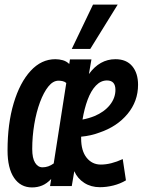

<svg xmlns="http://www.w3.org/2000/svg" viewBox="-20 -810 624 840"><path d="M120 10Q70 10 41.5 -32Q13 -74 13 -152Q13 -269 40 -359Q67 -449 114 -500Q161 -551 222 -551Q239 -551 255 -546.5Q271 -542 283 -530L286 -550H380L369 -486Q416 -551 485 -551Q533 -551 558.5 -520.5Q584 -490 584 -439Q584 -367 538 -311.5Q492 -256 415 -230Q378 -216 335 -212Q335 -208 335 -204Q335 -150 359 -120Q383 -90 421 -90Q465 -90 517 -114L531 -21Q506 -6 476 1.5Q446 9 417 9Q378 9 348.5 -10Q319 -29 305 -61L294 4H199L204 -27Q185 -7 164.5 1.5Q144 10 120 10ZM448 -458Q421 -458 399.5 -435.5Q378 -413 363.5 -374Q349 -335 341 -287Q368 -292 393 -302Q436 -320 460.5 -350.5Q485 -381 485 -417Q485 -458 448 -458ZM166 -78Q192 -78 215 -95L270 -447Q263 -453 254 -455Q245 -457 236 -457Q212 -457 191.5 -431.5Q171 -406 155 -363Q139 -320 130 -266.5Q121 -213 121 -158Q121 -118 133.5 -98Q146 -78 166 -78ZM294 -596 387 -790H495L375 -596Z"/></svg>

Font: Georama Condensed SemiBold
Style: Italic
Weight: 600
Width: 3
Italic angle: -9°
Designer: Jean-Baptiste Levee
Foundry: Production Type
Version: Version 1.000